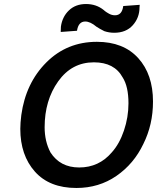

<svg xmlns="http://www.w3.org/2000/svg" viewBox="-20 -925 788 955"><path d="M374 -92Q279 -92 231 -167Q202 -222 202 -292Q202 -426 269.5 -520.5Q337 -615 447 -615Q549 -615 590 -540Q619 -495 619 -411Q619 -342 596.5 -275.5Q574 -209 536 -167Q472 -92 374 -92ZM360 10Q472 10 559 -50Q646 -110 693 -209Q741 -305 741 -420Q741 -555 667.5 -636Q594 -717 462 -717Q313 -717 210.5 -614.5Q108 -512 86 -353Q81 -313 81 -284Q81 -153 153.5 -71.5Q226 10 360 10ZM548 -762Q607 -762 640.5 -799.5Q674 -837 674 -889L675 -901L593 -895Q587 -849 552 -849Q536 -849 522 -857Q521 -857 511 -863.5Q501 -870 496 -875Q459 -905 408 -905Q356 -905 323 -873.5Q290 -842 283 -793L282 -766L363 -772Q370 -818 404 -818Q429 -818 460 -792Q475 -782 499 -770Q523 -762 548 -762Z"/></svg>

Font: Brisa Sans Medium
Style: Italic
Weight: 600
Italic angle: -8°
Designer: Dalton Maag Ltd
Foundry: Dalton Maag Ltd
Version: Version 1.101;July 10, 2019;FontCreator 11.5.0.2425 64-bit